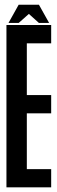

<svg xmlns="http://www.w3.org/2000/svg" viewBox="-20 -808 247 828"><path d="M7.8 0V-700.2H200.7V-621.1H95.7V-397.9H200.7V-319.3H95.7V-78.6H200.7V0ZM60.5 -709H16.6L60.5 -787.6H147.9L191.9 -709H147.9L104.5 -748Z"/></svg>

Font: Silence
Style: Regular
Weight: 400
Designer: Lilo Joris
Foundry: Lilo Joris
Version: Version 1.035;Fontself Maker 3.5.7